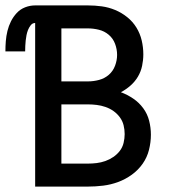

<svg xmlns="http://www.w3.org/2000/svg" viewBox="-57 -690 627 710"><path d="M73 0V-605Q63 -605 56.5 -596.5Q50 -588 46.5 -579Q43 -570 41 -560Q39 -550 38 -540Q37 -530 36.5 -520Q36 -510 36 -500H-37Q-37 -519 -35.5 -538Q-34 -557 -29.5 -575.5Q-25 -594 -16.5 -611Q-8 -628 5 -642Q18 -656 36 -663Q54 -670 73 -670H268Q294 -670 319.5 -666.5Q345 -663 369 -653Q393 -643 413.5 -626.5Q434 -610 447.5 -588Q461 -566 467 -540.5Q473 -515 473 -489Q473 -468 468.5 -446.5Q464 -425 453 -406.5Q442 -388 425.5 -373.5Q409 -359 390 -349Q414 -340 435.5 -325.5Q457 -311 472.5 -290Q488 -269 494.5 -243.5Q501 -218 501 -192Q501 -164 494 -136Q487 -108 470.5 -84.5Q454 -61 430.5 -44Q407 -27 380 -17Q353 -7 324.5 -3.5Q296 0 268 0ZM170 -389H268Q289 -389 309.5 -394.5Q330 -400 345.5 -413.5Q361 -427 368.5 -447Q376 -467 376 -487Q376 -508 368.5 -528Q361 -548 345 -561.5Q329 -575 308.5 -580Q288 -585 268 -585H170ZM170 -85H268Q284 -85 300.5 -87Q317 -89 332.5 -94.5Q348 -100 362 -109.5Q376 -119 386 -132Q396 -145 400 -161.5Q404 -178 404 -194Q404 -211 400 -227Q396 -243 386 -256.5Q376 -270 362.5 -279.5Q349 -289 333 -294.5Q317 -300 300.5 -302Q284 -304 268 -304H170Z"/></svg>

Font: Lode Dark
Style: Bold
Weight: 700
Monospace: yes
Designer: Belleve Invis
Foundry: Belleve Invis
Version: Version 29.2.0; ttfautohint (v1.8.3)